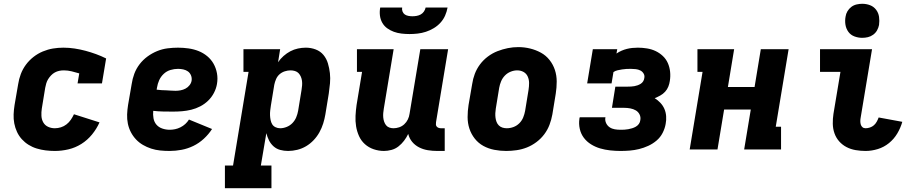

<svg xmlns="http://www.w3.org/2000/svg" viewBox="-20 -790 4840 1015"><path d="M270 8Q245 8 221 5Q197 2 174 -5Q151 -12 131 -24.5Q111 -37 95.5 -54Q80 -71 70 -92.5Q60 -114 55.5 -137.5Q51 -161 52 -185.5Q53 -210 57 -235L76 -345Q80 -372 90 -398.5Q100 -425 117 -448Q134 -471 157 -489Q180 -507 206.5 -518Q233 -529 260 -533.5Q287 -538 315 -538Q345 -538 374.5 -533.5Q404 -529 432 -521.5Q460 -514 487.5 -504Q515 -494 541 -481L519 -349H390L399 -402Q379 -408 358.5 -413Q338 -418 317 -418Q305 -418 293 -415.5Q281 -413 270 -407Q259 -401 250 -391.5Q241 -382 234.5 -371.5Q228 -361 224.5 -349Q221 -337 219 -326L201 -216Q198 -197 199 -177.5Q200 -158 209 -142.5Q218 -127 234.5 -119.5Q251 -112 270 -112Q286 -112 302 -117Q318 -122 331.5 -132.5Q345 -143 354.5 -157Q364 -171 371 -186L506 -143Q491 -109 466.5 -79Q442 -49 410 -29Q378 -9 342 -0.5Q306 8 270 8Z M877 8Q851 8 826.5 5.5Q802 3 779 -4.5Q756 -12 735.5 -24Q715 -36 699 -53Q683 -70 672 -91Q661 -112 656 -136Q651 -160 652 -185Q653 -210 657 -235L676 -345Q680 -373 690 -400Q700 -427 718 -450.5Q736 -474 760 -491.5Q784 -509 811 -520Q838 -531 866 -534.5Q894 -538 921 -538Q949 -538 977 -534Q1005 -530 1030 -520Q1055 -510 1075.5 -493Q1096 -476 1109 -453Q1122 -430 1127 -402.5Q1132 -375 1127 -346Q1123 -322 1111 -299Q1099 -276 1080.5 -258Q1062 -240 1039 -228Q1016 -216 991.5 -210Q967 -204 943 -202Q919 -200 895 -200Q869 -200 842.5 -200.5Q816 -201 790 -204Q788 -184 791.5 -164.5Q795 -145 807 -131Q819 -117 838 -110.5Q857 -104 877 -104Q891 -104 905.5 -107Q920 -110 934 -117Q948 -124 959.5 -134.5Q971 -145 979 -158L1101 -108Q1083 -80 1057.5 -56.5Q1032 -33 1002 -18.5Q972 -4 940 2Q908 8 877 8ZM908 -310Q921 -310 934.5 -312.5Q948 -315 960.5 -321.5Q973 -328 982 -339.5Q991 -351 993 -364Q995 -379 989.5 -392Q984 -405 973.5 -412.5Q963 -420 949 -423Q935 -426 921 -426Q901 -426 881 -420Q861 -414 845.5 -399.5Q830 -385 821.5 -366Q813 -347 810 -327L808 -316Q821 -314 833.5 -313.5Q846 -313 858.5 -312.5Q871 -312 883.5 -311Q896 -310 908 -310Z M1169 205V85H1212L1294 -410H1267V-530H1461L1450 -461Q1462 -479 1479 -494Q1496 -509 1515 -519Q1534 -529 1555 -533.5Q1576 -538 1597 -538Q1624 -538 1649 -528.5Q1674 -519 1690 -499.5Q1706 -480 1713.5 -455Q1721 -430 1724 -403.5Q1727 -377 1724.5 -349.5Q1722 -322 1718 -295L1700 -185Q1696 -161 1688.5 -137Q1681 -113 1668.5 -90.5Q1656 -68 1638 -49Q1620 -30 1598 -17Q1576 -4 1551.5 2Q1527 8 1503 8Q1481 8 1461 2.5Q1441 -3 1426 -16.5Q1411 -30 1402 -48Q1393 -66 1388 -86L1359 85H1415V205ZM1461 -112Q1478 -112 1495.5 -119Q1513 -126 1526 -139.5Q1539 -153 1546 -170Q1553 -187 1556 -204L1574 -314Q1576 -326 1577 -338.5Q1578 -351 1576.5 -362.5Q1575 -374 1570.5 -384.5Q1566 -395 1558.5 -403Q1551 -411 1539.5 -414.5Q1528 -418 1516 -418Q1501 -418 1485.5 -413Q1470 -408 1458 -397.5Q1446 -387 1439.5 -372Q1433 -357 1430 -342L1412 -232Q1410 -219 1408.5 -206Q1407 -193 1407.5 -180.5Q1408 -168 1410.5 -155.5Q1413 -143 1419 -133Q1425 -123 1436.5 -117.5Q1448 -112 1461 -112Z M2010 8Q1982 8 1955.5 -1Q1929 -10 1909 -28Q1889 -46 1878 -70.5Q1867 -95 1862.5 -122Q1858 -149 1859.5 -178Q1861 -207 1865 -235L1894 -410H1867V-530H2061L2009 -216Q2007 -204 2006 -192.5Q2005 -181 2006 -169.5Q2007 -158 2010.5 -147.5Q2014 -137 2020.5 -128.5Q2027 -120 2037.5 -116Q2048 -112 2060 -112Q2075 -112 2090 -117Q2105 -122 2117 -133Q2129 -144 2136 -158.5Q2143 -173 2145 -188L2202 -530H2349L2285 -144Q2284 -137 2284.5 -131Q2285 -125 2289 -120.5Q2293 -116 2299 -114Q2305 -112 2311 -112H2331V8H2291Q2266 8 2241.5 4Q2217 0 2195.5 -11Q2174 -22 2159 -40Q2144 -58 2138 -82Q2129 -63 2116 -46Q2103 -29 2086.5 -16Q2070 -3 2049.5 2.5Q2029 8 2010 8ZM2145 -610Q2124 -610 2102.5 -612.5Q2081 -615 2062 -622Q2043 -629 2027 -640.5Q2011 -652 2001 -669.5Q1991 -687 1988.5 -708Q1986 -729 1990 -750H2106Q2104 -739 2108 -729Q2112 -719 2120 -713.5Q2128 -708 2139 -706Q2150 -704 2160 -704Q2171 -704 2182.5 -706Q2194 -708 2204 -713.5Q2214 -719 2221 -729Q2228 -739 2230 -750H2346Q2342 -728 2333 -707.5Q2324 -687 2308.5 -670Q2293 -653 2273 -641Q2253 -629 2231.5 -622Q2210 -615 2188 -612.5Q2166 -610 2145 -610Z M2656 8Q2624 8 2593 2Q2562 -4 2535.5 -18.5Q2509 -33 2490 -57Q2471 -81 2461.5 -110Q2452 -139 2452 -171Q2452 -203 2457 -235L2476 -345Q2480 -373 2490 -399.5Q2500 -426 2517.5 -449.5Q2535 -473 2559 -491Q2583 -509 2610 -519.5Q2637 -530 2664.5 -535.5Q2692 -541 2720 -541Q2752 -541 2782.5 -533.5Q2813 -526 2839.5 -511.5Q2866 -497 2885 -473Q2904 -449 2913.5 -420Q2923 -391 2923 -359Q2923 -327 2918 -295L2900 -185Q2895 -157 2885 -130.5Q2875 -104 2857.5 -80.5Q2840 -57 2816 -39Q2792 -21 2765.5 -10.5Q2739 0 2711 4Q2683 8 2656 8ZM2659 -112Q2677 -112 2694.5 -118.5Q2712 -125 2725.5 -138.5Q2739 -152 2746 -169.5Q2753 -187 2756 -204L2774 -314Q2777 -333 2777 -351Q2777 -369 2770 -385Q2763 -401 2748 -409.5Q2733 -418 2714 -418Q2697 -418 2679.5 -411Q2662 -404 2649 -390.5Q2636 -377 2629 -360Q2622 -343 2619 -326L2601 -216Q2599 -204 2598.5 -191.5Q2598 -179 2599.5 -167.5Q2601 -156 2605 -145.5Q2609 -135 2617 -127Q2625 -119 2636 -115.5Q2647 -112 2659 -112Z M3260 8Q3233 8 3205.5 5Q3178 2 3152.5 -5.5Q3127 -13 3104.5 -27Q3082 -41 3066.5 -61.5Q3051 -82 3045 -108.5Q3039 -135 3043 -162Q3043 -164 3043.5 -166Q3044 -168 3045 -170H3181Q3181 -169 3180.5 -168.5Q3180 -168 3180 -167Q3178 -152 3184.5 -138.5Q3191 -125 3203 -117Q3215 -109 3230 -106.5Q3245 -104 3260 -104Q3271 -104 3281 -104.5Q3291 -105 3301.5 -107Q3312 -109 3322 -112Q3332 -115 3341.5 -120.5Q3351 -126 3357.5 -135Q3364 -144 3365 -155Q3368 -171 3361 -185Q3354 -199 3341 -206.5Q3328 -214 3312 -217Q3296 -220 3280 -220H3215L3233 -332H3299Q3307 -332 3316 -332.5Q3325 -333 3333.5 -334.5Q3342 -336 3350.5 -339Q3359 -342 3367 -347Q3375 -352 3380 -360Q3385 -368 3386 -377Q3389 -390 3382.5 -401Q3376 -412 3365 -417.5Q3354 -423 3341 -424.5Q3328 -426 3315 -426Q3303 -426 3291.5 -425.5Q3280 -425 3268.5 -423Q3257 -421 3245 -418.5Q3233 -416 3223 -409L3213 -349H3084L3114 -530H3243L3239 -507Q3252 -516 3266 -522Q3280 -528 3294 -531.5Q3308 -535 3322.5 -536.5Q3337 -538 3352 -538Q3376 -538 3400.5 -534Q3425 -530 3446 -520Q3467 -510 3484 -494Q3501 -478 3510.5 -456.5Q3520 -435 3522.5 -410.5Q3525 -386 3521 -362Q3519 -347 3513 -332Q3507 -317 3496 -305Q3485 -293 3470.5 -285Q3456 -277 3441 -271Q3457 -261 3470.5 -247Q3484 -233 3492 -215Q3500 -197 3501.5 -176Q3503 -155 3499 -135Q3495 -111 3483 -87.5Q3471 -64 3451 -47Q3431 -30 3407 -19Q3383 -8 3358.5 -2Q3334 4 3309.5 6Q3285 8 3260 8Z M3626 0 3694 -410H3667V-530H3861L3828 -330H3969L4002 -530H4149L4081 -120H4109V0H3914L3949 -211H3808L3773 0Z M4556 8Q4529 8 4503 3.5Q4477 -1 4455 -12.5Q4433 -24 4416.5 -42.5Q4400 -61 4391.5 -85Q4383 -109 4382.5 -135.5Q4382 -162 4386 -188L4423 -410H4315V-530H4590L4530 -169Q4528 -159 4528 -149.5Q4528 -140 4530.5 -131.5Q4533 -123 4539.5 -117.5Q4546 -112 4556 -112Q4567 -112 4579 -116Q4591 -120 4600 -128Q4609 -136 4615 -147Q4621 -158 4625 -169L4750 -146Q4741 -114 4723.5 -84.5Q4706 -55 4679.5 -33.5Q4653 -12 4620.5 -2Q4588 8 4556 8ZM4538 -590Q4517 -590 4497 -597.5Q4477 -605 4465 -621.5Q4453 -638 4449.5 -659Q4446 -680 4450 -702Q4452 -717 4460 -730.5Q4468 -744 4480.5 -753.5Q4493 -763 4508.5 -766.5Q4524 -770 4538 -770Q4560 -770 4579.5 -762.5Q4599 -755 4611.5 -738.5Q4624 -722 4627 -701Q4630 -680 4627 -658Q4624 -643 4616.5 -629.5Q4609 -616 4596 -606.5Q4583 -597 4568 -593.5Q4553 -590 4538 -590Z"/></svg>

Font: Iosevka Slab Heavy Extended
Style: Italic
Weight: 900
Width: 7
Italic angle: -9°
Monospace: yes
Designer: Belleve Invis
Foundry: Belleve Invis
Version: Version 11.1.0; ttfautohint (v1.8.3)